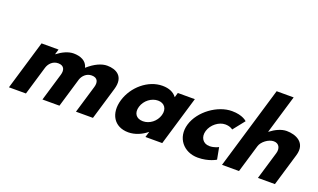

<svg xmlns="http://www.w3.org/2000/svg" viewBox="-87 -1362 3113 1879"><g transform="rotate(20 1470.0 -422.5)"><path d="M60 0H237L326.3 -300C338.5 -341 374.9 -386 433.9 -386C496.9 -386 510.5 -341 495.4 -290L409 0H586L677.1 -306C690.7 -345 726.9 -386 782.9 -386C845.9 -386 859.5 -341 844.4 -290L758 0H935L1035.6 -338C1078.2 -481 986.2 -528 892.2 -528C836.2 -528 767.6 -499 694.2 -434C678.8 -503 611.2 -528 543.2 -528C487.2 -528 427.6 -499 375.7 -459H373.7L389.8 -513H212.8Z M1132.7 -256C1088.1 -106 1157 15 1307 15C1377 15 1446.3 -16 1496.8 -58H1498.8L1481.5 0H1656.5L1809.3 -513H1632.3L1617.7 -464C1587.9 -505 1537.7 -528 1468.7 -528C1318.7 -528 1177.4 -406 1132.7 -256ZM1320.7 -256C1341.9 -327 1409.8 -377 1476.8 -377C1542.8 -377 1580.9 -327 1559.7 -256C1538.9 -186 1474 -136 1405 -136C1333 -136 1299.9 -186 1320.7 -256Z M2175 -383C2228 -383 2253.9 -359 2253.9 -359L2349.9 -480C2349.9 -480 2306.2 -528 2192.2 -528C2043.2 -528 1871.9 -406 1826.9 -255C1782.3 -105 1882.5 15 2030.5 15C2144.5 15 2216.2 -31 2216.2 -31L2192.9 -154C2192.9 -154 2152.7 -130 2099.7 -130C2032.7 -130 1994.4 -186 2015.5 -257C2036.4 -327 2108 -383 2175 -383Z M2279 0H2456L2542.4 -290C2557.5 -341 2624.1 -390 2677.1 -390C2734.1 -390 2754.5 -341 2739.4 -290L2653 0H2830L2930.6 -338C2973.2 -481 2856.2 -528 2762.2 -528C2706.2 -528 2646.6 -499 2594.7 -459H2592.7L2712.1 -860H2535.1Z"/></g></svg>

Font: Hussar
Style: BdOblThree
Weight: 700
Foundry: Cannot Into Space Fonts
Version: Version 2.00